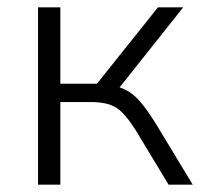

<svg xmlns="http://www.w3.org/2000/svg" viewBox="-20 -505 551 525"><path d="M84 0V-485H145V-276H245L412 -485H481L307 -266Q335 -257 357 -234Q379 -211 409 -162L507 0H441L351 -149Q332 -179 315.5 -196Q299 -213 278.5 -219.5Q258 -226 227 -226H145V0Z"/></svg>

Font: Nunito Sans Light
Style: Regular
Weight: 300
Designer: Vernon Adams
Foundry: Vernon Adams
Version: Version 3.101; ttfautohint (v1.8.4.7-5d5b);gftools[0.9.27]